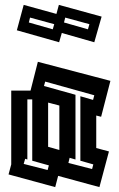

<svg xmlns="http://www.w3.org/2000/svg" viewBox="-20 -763 487 786"><path d="M206 3 15 -49 26 -90V-392H105L135 -510L432 -432L394 -285L374 -290V-157L426 -143L387 3L218 -43ZM289 -375V-110L265 -117L260 -96L357 -71L362 -90L309 -105V-369L361 -354L366 -373L165 -429L160 -411ZM112 -105V-356H92V-110L83 -113L77 -92L175 -67L180 -86ZM177 -162 223 -149V-150V-331L177 -343ZM77 -743 211 -706 221 -743 396 -695 366 -590 233 -628 222 -590 49 -639ZM98 -671 196 -643 202 -664 103 -691ZM242 -671 340 -643 346 -664 247 -691Z"/></svg>

Font: Blaka Hollow
Style: Regular
Weight: 400
Designer: Mohamed Gaber
Foundry: Kief Type Foundry
Version: Version 1.003; ttfautohint (v1.8.4.7-5d5b)